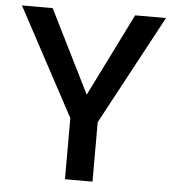

<svg xmlns="http://www.w3.org/2000/svg" viewBox="-51 -759 729 806"><g transform="rotate(5 313.0 -355.5)"><path d="M368.5 0H252.5V-257.5L9 -711H138.5L312.5 -361.5L486 -711H616L368.5 -250.5Z"/></g></svg>

Font: Roberto Sans Medium
Style: Regular
Weight: 500
Designer: Google (font) & Cristiano Sobral (main changes)
Version: Version 1.000;October 12, 2021;FontCreator 14.0.0.2814 64-bi